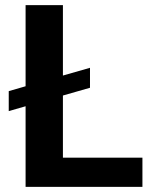

<svg xmlns="http://www.w3.org/2000/svg" viewBox="-20 -731 598 751"><path d="M537.1 -114.3V0H80.1V-315.4L14.2 -296.4V-374.5L80.1 -393.6V-710.9H226.1V-435.5L332 -465.8V-387.7L226.1 -357.4V-114.3Z"/></svg>

Font: Vazirmatn RD UI FD
Style: Bold
Weight: 700
Designer: Saber Rastikerdar
Foundry: Saber Rastikerdar
Version: Version 33.003